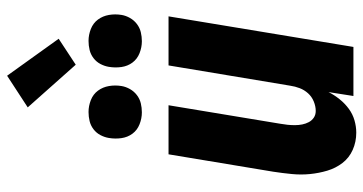

<svg xmlns="http://www.w3.org/2000/svg" viewBox="-261 -753 1022 540"><g transform="rotate(-90 250.0 -483.0)"><path d="M147 8Q121 8 98.5 -2Q76 -12 61.5 -31Q47 -50 40 -73.5Q33 -97 30.5 -122Q28 -147 30.5 -173Q33 -199 37 -225L86 -520H224L172 -206Q170 -195 169 -185Q168 -175 168 -164.5Q168 -154 170 -144Q172 -134 176.5 -125.5Q181 -117 189 -111.5Q197 -106 208 -106Q221 -106 234.5 -111.5Q248 -117 257.5 -127.5Q267 -138 272 -151Q277 -164 279 -178L336 -520H474L388 0H250L261 -70Q253 -54 241 -39Q229 -24 214 -13Q199 -2 181.5 3Q164 8 147 8ZM404 -595Q387 -595 370.5 -601.5Q354 -608 344 -621.5Q334 -635 331.5 -652.5Q329 -670 332 -688Q334 -700 340 -711.5Q346 -723 356.5 -731Q367 -739 379.5 -742Q392 -745 405 -745Q422 -745 438.5 -738.5Q455 -732 465 -718.5Q475 -705 478 -687.5Q481 -670 478 -652Q476 -640 469.5 -628.5Q463 -617 452.5 -609Q442 -601 429.5 -598Q417 -595 404 -595ZM204 -595Q187 -595 170.5 -601.5Q154 -608 144 -621.5Q134 -635 131.5 -652.5Q129 -670 132 -688Q134 -700 140 -711.5Q146 -723 156.5 -731Q167 -739 179.5 -742Q192 -745 205 -745Q222 -745 238.5 -738.5Q255 -732 265 -718.5Q275 -705 278 -687.5Q281 -670 278 -652Q276 -640 269.5 -628.5Q263 -617 252.5 -609Q242 -601 229.5 -598Q217 -595 204 -595ZM338 -781 218 -916 307 -974 411 -829Z"/></g></svg>

Font: Iosevka Heavy Oblique
Style: Regular
Weight: 900
Italic angle: -9°
Monospace: yes
Designer: Belleve Invis
Foundry: Belleve Invis
Version: Version 32.5.0; ttfautohint (v1.8.4)